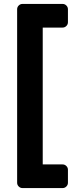

<svg xmlns="http://www.w3.org/2000/svg" viewBox="-20 -796 394 975"><path d="M67 132V-749Q67 -760 75 -768Q83 -776 94 -776H298Q309 -776 317 -768Q325 -760 325 -749V-683Q325 -672 317 -664Q309 -656 298 -656H197V39H298Q309 39 317 47Q325 55 325 66V132Q325 143 317 151Q309 159 298 159H94Q83 159 75 151Q67 143 67 132Z"/></svg>

Font: Hezaedrus Medium
Style: Regular
Weight: 500
Designer: Hubert & Fischer
Foundry: Hubert & Fischer
Version: Version 1.10;September 3, 2019;FontCreator 11.5.0.2425 64-bi